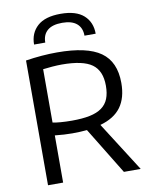

<svg xmlns="http://www.w3.org/2000/svg" viewBox="-102 -1040 868 1114"><g transform="rotate(-10 332.0 -483.5)"><path d="M367 -276Q347 -274 325 -273Q303 -272 280 -272Q260 -272 232 -273.5Q204 -275 178 -278V0H89V-735Q185 -750 274 -750Q450 -750 530.5 -693Q611 -636 611 -511Q611 -423 571.5 -369Q532 -315 449 -292L635 0H536ZM291 -345Q353 -345 396.5 -354Q440 -363 467.5 -383Q495 -403 507.5 -434.5Q520 -466 520 -511Q520 -599 466.5 -637.5Q413 -676 289 -676Q263 -676 232 -673.5Q201 -671 178 -668V-354Q193 -350 225 -347.5Q257 -345 291 -345ZM448 -818Q448 -864 419 -889Q390 -914 333 -914Q275 -914 246 -889Q217 -864 217 -818H151Q151 -885 196 -926Q241 -967 333 -967Q424 -967 469 -926.5Q514 -886 514 -818Z"/></g></svg>

Font: Encode Sans Normal
Style: Regular
Weight: 400
Designer: Pablo Impallari, Andres Torresi
Foundry: Pablo Impallari, Andres Torresi
Version: Version 1.000; ttfautohint (v1.00) -l 8 -r 50 -G 200 -x 14 -